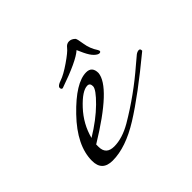

<svg xmlns="http://www.w3.org/2000/svg" viewBox="-94 -455 581 581"><g transform="rotate(-45 196.0 -164.5)"><path d="M373 -166Q380 -171 386 -171Q392 -171 392 -164V-162Q288 -76 219 -33Q150 10 94 10Q49 10 49 -34Q49 -99 115 -167.5Q181 -236 226 -236Q251 -236 251 -208Q246 -153 93 -60V-50Q93 -17 127.5 -17Q162 -17 202 -40Q280 -86 348 -145ZM200 -205Q178 -205 143.5 -168Q109 -131 97 -84Q145 -113 178 -145.5Q211 -178 211 -191.5Q211 -205 200 -205ZM275 -330Q278 -326 281.5 -302.5Q285 -279 299 -258Q301 -254 301 -253Q301 -248 295 -248Q289 -248 280 -256.5Q271 -265 262 -284Q253 -303 253 -304Q229 -282 142 -252Q136 -252 136 -259.5Q136 -267 154 -273Q172 -279 201 -299Q230 -319 237.5 -329Q245 -339 255.5 -339Q266 -339 275 -330Z"/></g></svg>

Font: Mrs Saint Delafield
Style: Regular
Weight: 400
Designer: Alejandro Paul
Foundry: Alejandro Paul
Version: Version 1.000